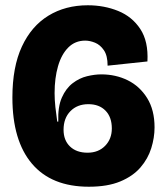

<svg xmlns="http://www.w3.org/2000/svg" viewBox="-20 -694 632 728"><path d="M317 14Q175 14 101 -73.5Q27 -161 27 -324Q27 -440 63 -517.5Q99 -595 163.5 -634.5Q228 -674 313 -674Q375 -674 428 -652.5Q481 -631 512 -584Q543 -537 539 -461L388 -445Q388 -483 374 -503.5Q360 -524 340.5 -532Q321 -540 303 -540Q265 -540 239 -514Q213 -488 200 -443Q187 -398 187 -341Q187 -316 190 -288Q193 -260 197 -233H201Q199 -289 214.5 -324Q230 -359 255.5 -378.5Q281 -398 310 -405Q339 -412 364 -412Q419 -412 464.5 -389.5Q510 -367 538 -322Q566 -277 566 -211Q566 -172 553.5 -132Q541 -92 512.5 -59Q484 -26 436 -6Q388 14 317 14ZM312 -115Q353 -115 378.5 -141Q404 -167 404 -207Q404 -250 380 -274.5Q356 -299 315 -299Q273 -299 247 -272.5Q221 -246 221 -202Q221 -162 245.5 -138.5Q270 -115 312 -115Z"/></svg>

Font: Bricolage Grotesque 48pt ExtraBold
Style: Regular
Weight: 800
Designer: Mathieu Triay
Foundry: Atelier Triay
Version: Version 1.000; ttfautohint (v1.8.4.7-5d5b);gftools[0.9.32]